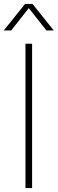

<svg xmlns="http://www.w3.org/2000/svg" viewBox="-42 -964 296 984"><path d="M88.5 0V-740H122.5V0ZM-22.5 -808 86.5 -944H124.5L233.5 -808H196L105.5 -922.5L15.5 -808Z"/></svg>

Font: Encode Sans SemiCondensed SemiCondensed Thin
Style: Regular
Weight: 100
Width: 4
Designer: Multiple Designers
Foundry: Impallari Type
Version: Version 3.000; ttfautohint (v1.8.3) -l 8 -r 50 -G 200 -x 14 